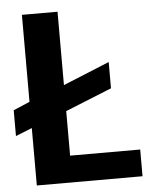

<svg xmlns="http://www.w3.org/2000/svg" viewBox="-52 -747 655 816"><g transform="rotate(-5 275.0 -339.0)"><path d="M2 -192V-302L72 -332V-703H224V-390L422 -471V-359L224 -279V-89H523V25H72V-220Z"/></g></svg>

Font: LINE Seed Sans KR Bold
Style: Regular
Weight: 700
Designer: LINE BX Design & Sandoll Inc & Dalton Maag Ltd
Foundry: Sandoll Inc.
Version: Version 1.000